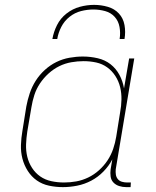

<svg xmlns="http://www.w3.org/2000/svg" viewBox="-20 -760 640 788"><path d="M238 8Q209 8 181 2Q153 -4 131 -19.5Q109 -35 94 -58.5Q79 -82 72 -109Q65 -136 66 -165Q67 -194 72 -223L88 -323Q93 -350 102 -377Q111 -404 126.5 -428.5Q142 -453 164 -473Q186 -493 211.5 -505.5Q237 -518 265 -523Q293 -528 320 -528Q351 -528 381 -521Q411 -514 433.5 -496.5Q456 -479 470 -453Q484 -427 489 -397L510 -520H531L455 -65Q454 -54 455.5 -43.5Q457 -33 463.5 -25Q470 -17 480.5 -14Q491 -11 502 -11H517L516 8H498Q483 8 469 3.5Q455 -1 445.5 -11Q436 -21 434 -35.5Q432 -50 434 -65L441 -106Q427 -79 404.5 -56Q382 -33 354.5 -18.5Q327 -4 297 2Q267 8 238 8ZM243 -11Q268 -11 293 -15.5Q318 -20 342 -31.5Q366 -43 386.5 -61.5Q407 -80 421.5 -102Q436 -124 444.5 -149Q453 -174 457 -199L473 -299Q478 -325 478.5 -351.5Q479 -378 473 -402.5Q467 -427 453.5 -448Q440 -469 420 -483.5Q400 -498 375 -503.5Q350 -509 323 -509Q298 -509 272.5 -504.5Q247 -500 223.5 -488.5Q200 -477 179.5 -458.5Q159 -440 144 -417.5Q129 -395 121 -370Q113 -345 109 -320L92 -220Q88 -194 87 -167.5Q86 -141 92 -116.5Q98 -92 111.5 -71Q125 -50 145 -36Q165 -22 190.5 -16.5Q216 -11 243 -11ZM195 -600Q200 -629 214 -657Q228 -685 253 -704.5Q278 -724 307.5 -732Q337 -740 366 -740Q395 -740 422.5 -732Q450 -724 468 -704.5Q486 -685 491 -657Q496 -629 491 -600H471Q475 -625 470.5 -649.5Q466 -674 450.5 -691Q435 -708 411.5 -714.5Q388 -721 363 -721Q338 -721 312.5 -714.5Q287 -708 265.5 -691Q244 -674 231.5 -649.5Q219 -625 215 -600Z"/></svg>

Font: Iosevka Thin Extended
Style: Italic
Weight: 100
Width: 7
Italic angle: -9°
Monospace: yes
Designer: Belleve Invis
Foundry: Belleve Invis
Version: Version 32.5.0; ttfautohint (v1.8.4)